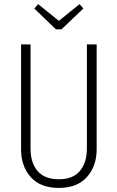

<svg xmlns="http://www.w3.org/2000/svg" viewBox="-20 -899 569 930"><path d="M365.2 -878.9 383.8 -857.9 277.8 -756.8H251L146 -857.9L165 -878.9L265.1 -797.9ZM448.2 -684.1V-175.8Q448.2 -94.7 401.1 -41.7Q354 11.2 265.1 11.2Q175.3 11.2 128.7 -41.5Q82 -94.2 82 -175.8V-684.1H127.9V-180.2Q127.9 -110.8 161.9 -70.8Q195.8 -30.8 265.1 -30.8Q334 -30.8 367.4 -71.3Q400.9 -111.8 400.9 -180.2V-684.1Z"/></svg>

Font: Fira Sans Compressed ExtraLight
Style: Regular
Weight: 250
Width: 1
Designer: Carrois Corporate & Edenspiekermann AG
Foundry: Carrois Corporate GbR & Edenspiekermann AG
Version: Version 4.203;PS 004.203;hotconv 1.0.88;makeotf.lib2.5.64775